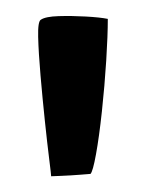

<svg xmlns="http://www.w3.org/2000/svg" viewBox="-20 -807 186 244"><path d="M45 -583Q45 -585 42.5 -605Q40 -625 37 -653.5Q34 -682 31.5 -711Q29 -740 28.5 -760Q28 -780 32 -782Q38 -786 54.5 -786.5Q71 -787 89 -786Q107 -785 117 -783Q117 -762 115 -730Q113 -698 109.5 -665.5Q106 -633 102 -611Q98 -589 95 -586Q95 -586 82.5 -585Q70 -584 57.5 -583.5Q45 -583 45 -583Z"/></svg>

Font: Yanone Kaffeesatz Medium
Style: Regular
Weight: 500
Designer: Yanone (Cyrillic: Daniel Pouzeot, Huerta Tipografica, and Cyreal)
Foundry: Yanone
Version: Version 2.003